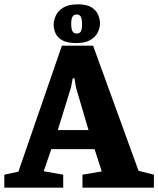

<svg xmlns="http://www.w3.org/2000/svg" viewBox="-28 -867 731 887"><path d="M-8 0V-60L57 -74L258 -656H402L612 -78L683 -60V0H353V-60L442 -75L409 -178H209L174 -76L264 -60V0ZM239 -266H381L323 -463L316 -505H308L300 -463ZM324 -668Q282 -668 259.5 -681Q237 -694 228.5 -713.5Q220 -733 220 -753Q220 -773 230 -795Q240 -817 264.5 -832Q289 -847 332 -847Q373 -847 395 -833Q417 -819 425.5 -798.5Q434 -778 434 -759Q434 -739 424 -718Q414 -697 390 -682.5Q366 -668 324 -668ZM326 -712Q340 -712 345.5 -722Q351 -732 351 -754Q351 -779 345.5 -789.5Q340 -800 326 -800Q313 -800 307 -790Q301 -780 301 -757Q301 -733 307 -722.5Q313 -712 326 -712Z"/></svg>

Font: Faustina Light ExtraBold
Style: Regular
Weight: 800
Version: Version 1.200